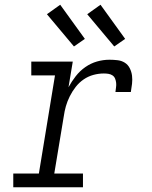

<svg xmlns="http://www.w3.org/2000/svg" viewBox="-20 -790 640 810"><path d="M36 0V-58H144L212 -472H112V-530H287L269 -422Q282 -446 299.5 -468.5Q317 -491 340 -507Q363 -523 389 -530.5Q415 -538 442 -538Q459 -538 476 -536Q493 -534 506.5 -525.5Q520 -517 527.5 -502Q535 -487 537 -470.5Q539 -454 537 -436.5Q535 -419 532 -402H467Q468 -412 469.5 -421.5Q471 -431 470 -440.5Q469 -450 465.5 -458.5Q462 -467 454.5 -472Q447 -477 437.5 -478.5Q428 -480 418 -480Q396 -480 374 -474Q352 -468 333 -455Q314 -442 299.5 -423.5Q285 -405 274.5 -384Q264 -363 258 -342Q252 -321 249 -299L209 -58H330V0ZM462 -594 348 -730 404 -770 508 -626ZM292 -594 178 -730 234 -770 338 -626Z"/></svg>

Font: Iosevka Curly Slab LtExObl
Style: Regular
Weight: 300
Width: 7
Italic angle: -9°
Monospace: yes
Designer: Belleve Invis
Foundry: Belleve Invis
Version: Version 11.1.0; ttfautohint (v1.8.3)